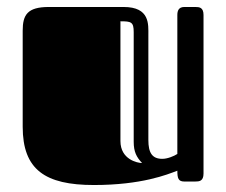

<svg xmlns="http://www.w3.org/2000/svg" viewBox="-20 -520 648 550"><path d="M405 -419C405 -450 410 -500 334 -500H120C58 -500 45 -477 45 -432V-157C45 -34 109 10 249 10C386 10 459 -20 488 -31C488 -9 491 0 508 0H539C551 0 563 -1 563 -23V-477C563 -499 551 -500 539 -500H508C491 -500 488 -488 488 -477V-79C479 -73 460 -65 445 -65C416 -65 405 -82 405 -119ZM363 -114C363 -85 371 -70 387 -53C374 -53 325 -63 325 -116V-459C356 -459 363 -457 363 -428Z"/></svg>

Font: Fascinate Inline
Style: Regular
Weight: 900
Designer: Astigmatic (AOETI)
Foundry: Astigmatic (AOETI)
Version: Version 1.000